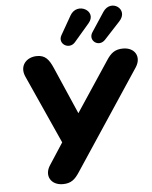

<svg xmlns="http://www.w3.org/2000/svg" viewBox="-62 -1008 847 1069"><g transform="rotate(-5 361.0 -474.0)"><path d="M246 9C292 9 314 -11 339 -49L706 -603C743 -659 711 -714 645 -714C598 -714 575 -693 551 -656L366 -377L252 -639C230 -690 209 -714 164 -714C104 -714 63 -667 89 -607L262 -223L184 -103C147 -48 178 9 246 9ZM381 -772 466 -871C522 -936 412 -997 370 -923L310 -818C283 -771 346 -732 381 -772ZM549 -771 637 -866C698 -930 601 -998 554 -927L483 -819C454 -775 511 -731 549 -771Z"/></g></svg>

Font: SN Pro Heavy
Style: Italic
Weight: 800
Italic angle: -9°
Designer: Tobias Whetton
Foundry: Supernotes
Version: Version 1.001;Glyphs 3.2 (3249)